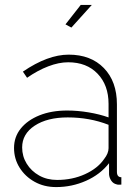

<svg xmlns="http://www.w3.org/2000/svg" viewBox="-20 -750 570 780"><path d="M37 -149Q37 -194 64.5 -228Q92 -262 140.5 -281.5Q189 -301 253 -301Q295 -301 340 -293.5Q385 -286 421 -273V-328Q421 -404 376.5 -450.5Q332 -497 257 -497Q219 -497 176 -480.5Q133 -464 90 -434L73 -459Q174 -528 259 -528Q349 -528 402 -473.5Q455 -419 455 -326V-52Q455 -30 473 -30V0Q458 1 454 -1Q440 -4 432 -16Q424 -28 423 -42V-87Q387 -41 329.5 -15.5Q272 10 208 10Q159 10 120.5 -11.5Q82 -33 59.5 -69Q37 -105 37 -149ZM403 -104Q421 -127 421 -148V-243Q344 -273 255 -273Q172 -273 121 -239.5Q70 -206 70 -151Q70 -115 88.5 -85Q107 -55 139 -37Q171 -19 212 -19Q274 -19 325.5 -42.5Q377 -66 403 -104ZM270 -638 246 -651 308 -730H353Z"/></svg>

Font: Raleway ExtraLight
Style: Regular
Weight: 200
Designer: Matt McInerney, Pablo Impallari, Rodrigo Fuenzalida
Foundry: Matt McInerney, Pablo Impallari, Rodrigo Fuenzalida
Version: Version 4.026